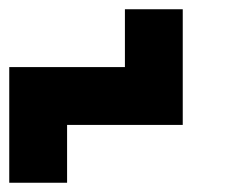

<svg xmlns="http://www.w3.org/2000/svg" viewBox="-20 -895 540 415"><path d="M375 -875V-625H125V-500H0V-750H250V-875Z"/></svg>

Font: CraftyPE
Style: Regular
Weight: 400
Designer: Erek Butcher
Foundry: Haunted Coop
Version: Version 0.018;April 4, 2024;FontCreator 15.0.0.2962 64-bit